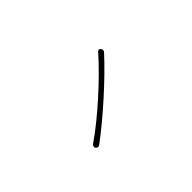

<svg xmlns="http://www.w3.org/2000/svg" viewBox="-28 -871 1056 1056"><g transform="rotate(45 500.0 -343.5)"><path d="M335.9 -524.4Q331.1 -528.3 331.1 -534.2Q331.1 -541 336.9 -544.9Q342.8 -549.8 348.6 -549.8Q355.5 -549.8 362.3 -543.9Q444.3 -468.8 540.5 -361.8Q636.7 -254.9 703.1 -165Q707 -160.2 707 -155.3Q707 -145.5 700.2 -140.6Q695.3 -136.7 690.4 -136.7Q688.5 -136.7 687.5 -137.7Q680.7 -138.7 675.8 -144.5Q613.3 -235.4 517.6 -341.8Q421.9 -448.2 335.9 -524.4Z"/></g></svg>

Font: Gen Jyuu Gothic ExtraLight
Style: Regular
Weight: 100
Designer: [Source Han Sans]
Ryoko NISHIZUKA  (kana & ideographs); Paul D. Hunt (Latin, Greek & Cyrillic); Wenlong ZHANG  (bopomofo
Version: Version 1.002.20150607